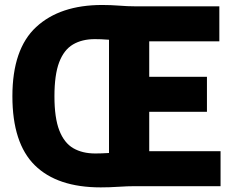

<svg xmlns="http://www.w3.org/2000/svg" viewBox="-20 -766 954 790"><path d="M394.5 5Q215.5 5 123.2 -86Q31 -177 31 -370Q31 -564.5 129 -655Q227 -745.5 400.5 -745.5Q436 -745.5 470.5 -742.8Q505 -740 535.5 -740H882.5V-596H594V-450H831.5V-306H594V-144H887.5V0H536Q505.5 0 467.8 2.5Q430 5 394.5 5ZM372 -134.5Q385 -134.5 398 -135Q411 -135.5 428.5 -136.5V-602.5Q410.5 -604 395.8 -604.5Q381 -605 370 -605Q317.5 -605 280.2 -583Q243 -561 223.5 -509.8Q204 -458.5 204 -370Q204 -281 224 -229.5Q244 -178 281.5 -156.2Q319 -134.5 372 -134.5Z"/></svg>

Font: Encode Sans Condensed ExtraBold
Style: Regular
Weight: 800
Width: 3
Designer: Multiple Designers
Foundry: Impallari Type
Version: Version 3.000; ttfautohint (v1.8.3) -l 8 -r 50 -G 200 -x 14 